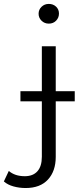

<svg xmlns="http://www.w3.org/2000/svg" viewBox="-94 -762 422 981"><path d="M37 198.7Q4.8 198.7 -24.9 190.5Q-54.6 182.4 -74.3 165.1L-49 111.4Q-17.8 138.3 32.6 138.3Q74.7 138.3 97.2 113Q119.8 87.7 119.8 38.9V-525.5H190.8V39.4Q190.8 112.3 151 155.5Q111.3 198.7 37 198.7ZM10.4 -244.3V-296.1H287.9V-244.3ZM155.3 -641.3Q133.4 -641.3 118.3 -656.1Q103.2 -670.9 103.2 -691.7Q103.2 -712.9 118.3 -727.4Q133.4 -742 155.3 -742Q177.6 -742 192.5 -728Q207.3 -714 207.3 -692.8Q207.3 -671.5 192.7 -656.4Q178.2 -641.3 155.3 -641.3Z"/></svg>

Font: Montserrat Alternates Thin
Style: Regular
Weight: 100
Designer: Julieta Ulanovsky
Foundry: Julieta Ulanovsky
Version: Version 9.000